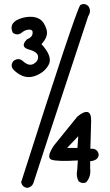

<svg xmlns="http://www.w3.org/2000/svg" viewBox="-20 -830 540 943"><path d="M374 -804.7Q394.5 -817.4 413.1 -800.8Q430.7 -777.3 413.1 -750Q152.3 40 145.5 64.5Q138.7 88.9 113.3 92.8Q88.9 88.9 84 64.5Q349.6 -768.6 374 -804.7ZM73.2 -736.3Q99.6 -747.1 127.9 -747.6Q156.2 -748 176.3 -735.4Q196.3 -722.7 208 -687Q219.7 -651.4 183.6 -613.3Q240.2 -551.8 219.2 -512.2Q198.2 -472.7 149.4 -456.1Q100.6 -439.5 53.7 -480.5Q25.4 -503.9 45.9 -530.3Q72.3 -550.8 96.7 -526.4Q123 -503.9 145.5 -516.6Q168 -529.3 167 -551.8Q166 -574.2 125 -585.9Q75.2 -598.6 112.3 -636.7Q137.7 -646.5 140.1 -665.5Q142.6 -684.6 124.5 -684.6Q106.4 -684.6 90.8 -672.9Q67.4 -651.4 43 -668.9Q21.5 -714.8 73.2 -736.3ZM359.4 -256.8Q390.6 -283.2 409.2 -279.8Q427.7 -276.4 427.7 -238.3Q426.8 -203.1 425.8 -168.9Q424.8 -134.8 423.8 -99.6H435.5Q461.9 -95.7 464.8 -69.3Q461.9 -42 422.9 -38.1V-2Q427.7 37.1 403.3 65.4Q383.8 74.2 366.2 60.5Q352.5 35.2 359.4 3.9Q360.4 -19.5 362.3 -42Q262.7 -36.1 233.9 -45.4Q205.1 -54.7 244.1 -114.3ZM364.3 -161.1 309.6 -103.5H360.4Z"/></svg>

Font: NaikaiFont
Style: Regular-Lite
Weight: 400
Version: Version 1.67